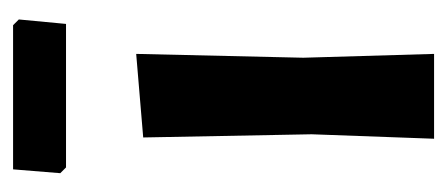

<svg xmlns="http://www.w3.org/2000/svg" viewBox="-220 -480 700 301"><g transform="rotate(-90 130.5 -330.0)"><path d="M241 -660 250 -651 243 -577H18L9 -586L15 -660ZM63 0 70 -192 65 -456 196 -467 190 -205 196 0Z"/></g></svg>

Font: Alegreya Sans
Style: Bold
Weight: 700
Designer: Juan Pablo del Peral
Foundry: Huerta Tipografica
Version: Version 2.007